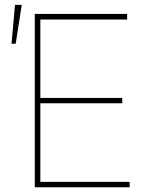

<svg xmlns="http://www.w3.org/2000/svg" viewBox="-20 -786 637 806"><path d="M126 0V-727.5H513.7V-704.1H149.4V-375H493.2V-352.5H149.4V-22.5H524.4V0ZM28.3 -602.5 43 -765.6H71.3L45.9 -602.5Z"/></svg>

Font: Inter Tight Thin
Style: Regular
Weight: 250
Designer: Rasmus Andersson
Foundry: rsms
Version: Version 3.004